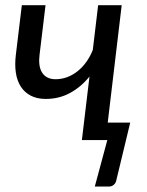

<svg xmlns="http://www.w3.org/2000/svg" viewBox="-20 -526 551 721"><path d="M469 -65.5 417.5 148Q415.5 160.5 407.8 167.5Q400 174.5 389 174.5H336L383 0H287.5L316 -238.5Q284.5 -199.5 243.2 -177Q202 -154.5 152 -154.5Q119 -154.5 95.5 -166.8Q72 -179 58 -201Q44 -223 39.5 -253.2Q35 -283.5 39.5 -320L62 -506.5H151L128.5 -320Q126 -300.5 128 -283.8Q130 -267 137.2 -254.8Q144.5 -242.5 157.2 -235.5Q170 -228.5 189 -228.5Q211 -228.5 232 -236.2Q253 -244 271.2 -258.5Q289.5 -273 304 -293.2Q318.5 -313.5 328.5 -338.5L348.5 -506.5H437L384.5 -65.5Z"/></svg>

Font: Lato 2
Style: Italic
Weight: 400
Italic angle: -7°
Designer: Lukasz Dziedzic with Adam Twardoch and Botio Nikoltchev
Foundry: tyPoland Lukasz Dziedzic
Version: Version 2.015; 2015-08-06; http://www.latofonts.com/